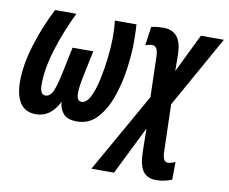

<svg xmlns="http://www.w3.org/2000/svg" viewBox="-84 -657 1195 1004"><g transform="rotate(10 513.5 -155.5)"><path d="M248 -78Q248 -46 269 -18Q290 10 344 10Q408 10 450.5 -36.5Q493 -83 518.5 -155Q544 -227 555 -307Q566 -387 566 -454Q566 -483 565 -504.5Q564 -526 563 -544H448Q453 -511 453 -453Q453 -411 446.5 -351Q440 -291 427.5 -232Q415 -173 395.5 -134Q376 -95 349 -95Q324 -95 324 -140Q324 -171 338 -237L365 -366H255L228 -237Q213 -163 198.5 -129Q184 -95 158 -95Q129 -95 129 -149Q129 -233 161.5 -337.5Q194 -442 244 -544H131Q83 -453 49 -344Q15 -235 15 -146Q15 -73 41.5 -31.5Q68 10 127 10Q204 10 248 -78Z M582 240 709 -17 711 104Q712 178 735 209Q758 240 805 240Q849 240 888 223L889 129Q865 140 849 140Q822 140 821 85L814 -164L1027 -544H905L805 -339L804 -430Q801 -551 707 -551Q666 -551 641 -544L627 -445Q648 -452 664 -452Q694 -452 695 -395L701 -182L462 240Z"/></g></svg>

Font: Noto Sans Display Condensed
Style: Bold Italic
Weight: 700
Width: 3
Designer: Monotype Design team
Foundry: Monotype Imaging Inc.
Version: 1.000